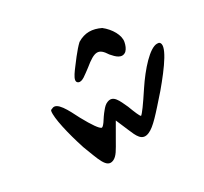

<svg xmlns="http://www.w3.org/2000/svg" viewBox="-203 -1336 1729 1631"><g transform="rotate(-30 662.0 -520.0)"><path d="M226 -624C215 -563 254 -391 309 -222C368 -73 394 34 470 3C513 -15 537 -66 578 -137L661 -281L713 -159C744 -86 771 -15 849 -49C910 -75 979 -156 1114 -309C1247 -467 1368 -633 1309 -669C1303 -670 1297 -671 1290 -671C1218 -671 1097 -536 1005 -397C928 -280 883 -218 866 -207C856 -215 837 -258 810 -330C773 -409 747 -480 680 -453C656 -444 640 -426 622 -404C612 -392 601 -378 590 -362C543 -285 530 -286 525 -288C506 -295 468 -346 409 -454C357 -556 302 -671 244 -639C228 -635 227 -628 226 -624ZM644 -918C582 -833 501 -748 546 -722C580 -703 628 -750 680 -787C798 -884 837 -883 894 -794C930 -752 974 -707 1022 -745C1042 -765 1052 -792 1058 -821C1071 -883 1022 -966 954 -1019C877 -1056 805 -1060 728 -1013C702 -989 675 -957 644 -918Z"/></g></svg>

Font: Venom Sans
Style: BdObl
Weight: 700
Version: Version 1.001